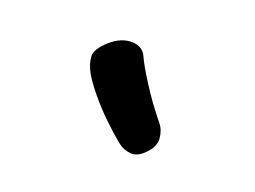

<svg xmlns="http://www.w3.org/2000/svg" viewBox="-53 -975 608 458"><g transform="rotate(20 250.5 -746.0)"><path d="M341 -638.4Q322.7 -618.7 304.4 -620.5Q286.2 -622.3 273.7 -632.2Q252.6 -648.9 227.9 -672.7Q203.2 -696.4 182.4 -721.5Q161.7 -746.6 150.9 -765Q138.6 -787.1 137.7 -805.7Q136.8 -824.3 164 -848.3Q189.7 -871 217.1 -870.8Q244.4 -870.7 254.4 -848.2Q263.1 -828.7 287.3 -790.6Q311.4 -752.4 344.1 -712.1Q355.9 -697.8 357.6 -677.4Q359.2 -657 341 -638.4Z"/></g></svg>

Font: Playpen Sans Thai
Style: Regular
Weight: 400
Designer: Sirin Gunkloy, Laura Meseguer, Veronika Burian, José Scaglione
Foundry: TypeTogether
Version: Version 2.000